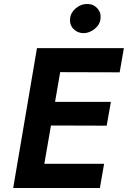

<svg xmlns="http://www.w3.org/2000/svg" viewBox="-20 -941 640 961"><path d="M135 0H480L501 -121H156ZM234 -580 579 -579 600 -700H255ZM188 -313 514 -312 535 -431H209ZM165 -700 46 0H181L302 -700ZM331 -849Q327 -819 346.5 -797.5Q366 -776 397 -775Q427 -775 453.5 -796Q480 -817 483 -847Q487 -877 467.5 -899Q448 -921 417 -921Q387 -922 360.5 -900.5Q334 -879 331 -849Z"/></svg>

Font: Jost SemiBold
Style: Italic
Weight: 600
Italic angle: -5°
Version: Version 3.710